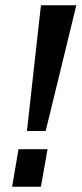

<svg xmlns="http://www.w3.org/2000/svg" viewBox="-20 -707 309 727"><path d="M82 -211 135 -687H269L153 -211ZM26 0 50 -142H160L135 0Z"/></svg>

Font: Archivo ExtraCondensed
Style: Bold Italic
Weight: 700
Width: 2
Italic angle: -10°
Designer: Hector Gatti
Foundry: Omnibus-Type
Version: Version 2.001